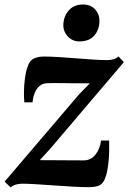

<svg xmlns="http://www.w3.org/2000/svg" viewBox="-33 -800 556 832"><path d="M356.5 -439Q343 -439 323.8 -439Q304.5 -439 282.8 -439.2Q261 -439.5 240 -439.8Q219 -440 201.2 -440Q183.5 -440 172.5 -439.5Q151.5 -439 138 -427.2Q124.5 -415.5 117.2 -396.8Q110 -378 108 -356.5H72.5Q70.5 -373 70.8 -400.8Q71 -428.5 74.8 -458.2Q78.5 -488 86.8 -511.8Q95 -535.5 109.5 -544Q115 -547.5 126.8 -551.2Q138.5 -555 156.5 -555Q184 -555 221.2 -552.8Q258.5 -550.5 298 -547.2Q337.5 -544 372.5 -541.8Q407.5 -539.5 430 -539.5Q446.5 -539.5 458.5 -543Q470.5 -546.5 480.5 -555.5L503.5 -530.5L186 -157L139.5 -106Q159 -106 183.5 -105.8Q208 -105.5 234 -105.5Q260 -105.5 285 -105.2Q310 -105 330.5 -105Q361.5 -105.5 380.8 -130Q400 -154.5 405 -191H440Q440.5 -171.5 440 -143.5Q439.5 -115.5 436 -86.5Q432.5 -57.5 425 -34.2Q417.5 -11 404.5 -1Q398 4.5 384.8 7.8Q371.5 11 351 11Q323 11 283 8.8Q243 6.5 200.5 3.5Q158 0.5 121.2 -1.8Q84.5 -4 62.5 -4Q49.5 -4 36 -0.2Q22.5 3.5 13 12L-13 -13L309.5 -391ZM311 -620.5Q281 -620.5 260.8 -642.2Q240.5 -664 241.5 -693Q242.5 -729.5 265.2 -755Q288 -780.5 326 -780.5Q360.5 -780.5 379.5 -759Q398.5 -737.5 398 -710Q398 -672.5 376 -646.5Q354 -620.5 311 -620.5Z"/></svg>

Font: Merriweather 48pt
Style: Bold Italic
Weight: 700
Italic angle: -7.8°
Version: Version 2.101